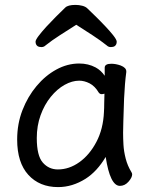

<svg xmlns="http://www.w3.org/2000/svg" viewBox="-20 -745 615 783"><path d="M133 -557Q125 -563 125 -575Q125 -582 137 -598Q149 -614 168 -635Q207 -677 246 -714Q257 -725 288 -725Q302 -725 315.5 -721.5Q329 -718 336 -711Q348 -699 368 -680Q417 -632 441 -602Q456 -583 456 -575Q456 -563 448 -557Q442 -553 432 -553Q422 -553 415 -560Q390 -580 357 -601.5Q324 -623 291 -644Q258 -623 224.5 -601.5Q191 -580 166 -560Q159 -553 149 -553Q139 -553 133 -557ZM504 -4Q489 13 469 13Q429 13 411 -105Q376 -46 329 -16Q275 18 217 18Q141 18 95.5 -32Q50 -82 50 -176Q50 -240 71.5 -295.5Q93 -351 129 -394Q165 -437 210 -461.5Q255 -486 303 -486Q340 -486 370 -470Q392 -458 407 -436V-469Q407 -485 434 -485Q452 -485 472 -478Q495 -469 495 -454V-452V-451Q489 -407 486 -343Q482 -227 482 -204Q482 -181 483.5 -154.5Q485 -128 492.5 -98.5Q500 -69 516 -43Q519 -38 519 -34Q519 -21 504 -4ZM406 -363Q400 -361 394 -361Q388 -361 383 -367Q367 -394 345.5 -405Q324 -416 303 -416Q274 -416 243.5 -399Q213 -382 187 -350Q161 -318 145.5 -275Q130 -232 130 -182Q130 -110 154.5 -82Q179 -54 216 -54Q262 -54 303.5 -83.5Q345 -113 373 -166Q401 -219 404 -289V-290Q405 -303 405 -324Q405 -345 406 -363Z"/></svg>

Font: Moon Stars Kai
Style: Bold
Weight: 700
Designer: GuiWonder
Version: Version 1.101